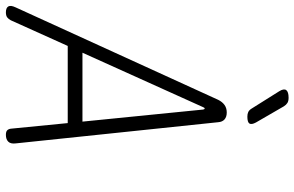

<svg xmlns="http://www.w3.org/2000/svg" viewBox="-206 -796 1000 652"><g transform="rotate(90 294.0 -470.0)"><path d="M405 -7 386 -200H124L37 -7Q33 1 27 5.5Q21 10 10 10Q-5 10 -10 2Q-15 -6 -7 -23L307 -711Q314 -725 324.5 -732.5Q335 -740 350 -740Q365 -740 373.5 -732.5Q382 -725 383 -711L455 -23Q457 -6 449 2Q441 10 426 10Q415 10 410.5 5.5Q406 1 405 -7ZM381 -250 340 -660Q339 -665 336.5 -665Q334 -665 332 -660L147 -250ZM364 -810Q355 -810 348.5 -813Q342 -816 337 -824L278 -918Q268 -934 274 -942Q280 -950 300 -950Q311 -950 317.5 -946Q324 -942 329 -934L384 -839Q392 -824 387.5 -817Q383 -810 364 -810Z"/></g></svg>

Font: Maple Mono Thin
Style: Italic
Weight: 250
Italic angle: -10°
Monospace: yes
Designer: subframe7536
Version: Version 7.000